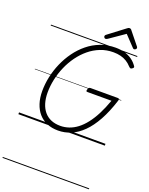

<svg xmlns="http://www.w3.org/2000/svg" viewBox="-292 -1380 1550 2004"><g transform="rotate(20 483.5 -378.0)"><path d="M446 19Q376 19 321.5 -4Q267 -27 229 -70.5Q191 -114 171 -175.5Q151 -237 151 -313Q151 -391 168 -471Q185 -551 218.5 -628Q252 -705 300.5 -772Q349 -839 412 -890.5Q475 -942 552 -971Q629 -1000 718 -1000Q773 -1000 819 -987Q865 -974 901 -948.5Q937 -923 963 -885Q970 -876 966 -868.5Q962 -861 950 -854Q941 -848 934 -850Q927 -852 916 -863Q891 -891 861 -909.5Q831 -928 794 -937.5Q757 -947 713 -947Q636 -947 569 -920.5Q502 -894 446 -847.5Q390 -801 346 -740Q302 -679 271.5 -608.5Q241 -538 225 -464Q209 -390 209 -318Q209 -252 225 -199.5Q241 -147 272 -110Q303 -73 348 -54Q393 -35 451 -35Q500 -35 547 -51Q594 -67 637.5 -100Q681 -133 721 -184Q761 -235 797 -304.5Q833 -374 865 -464H598Q586 -464 584.5 -471Q583 -478 587 -489Q592 -503 597.5 -508.5Q603 -514 614 -514H916Q929 -514 931.5 -508.5Q934 -503 931 -490Q888 -355 834.5 -258Q781 -161 719 -100Q657 -39 588.5 -10Q520 19 446 19ZM586 -1050Q577 -1050 571 -1057Q565 -1064 565 -1072Q565 -1078 567 -1081.5Q569 -1085 573 -1089L755 -1227Q764 -1235 770.5 -1238Q777 -1241 785 -1241Q792 -1241 798 -1237.5Q804 -1234 809 -1226L922 -1086Q925 -1083 926 -1078.5Q927 -1074 927 -1071Q927 -1062 918.5 -1056Q910 -1050 903 -1050Q897 -1050 892.5 -1053Q888 -1056 884 -1061L776 -1175L608 -1059Q601 -1055 596 -1052.5Q591 -1050 586 -1050ZM0 475H960V485H0ZM0 -20H960V0H0ZM0 -505H960V-500H0ZM0 -995H960V-985H0Z"/></g></svg>

Font: Playwrite CZ Guides
Style: Regular
Weight: 400
Designer: Veronika Burian, José Scaglione
Foundry: TypeTogether
Version: Version 1.003